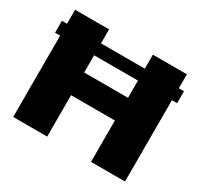

<svg xmlns="http://www.w3.org/2000/svg" viewBox="-141 -861 1099 1047"><g transform="rotate(30 408.0 -337.5)"><path d="M20 -512H788.5V-587H20ZM52 0H266V-260.5H542V0H756V-675H542V-403.5H266V-675H52Z"/></g></svg>

Font: Anybody SemiExpanded ExtraBold
Style: Regular
Weight: 800
Width: 6
Version: Version 1.113;gftools[0.9.25]